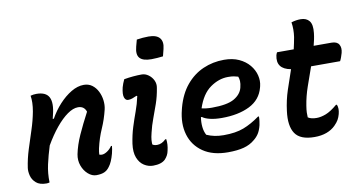

<svg xmlns="http://www.w3.org/2000/svg" viewBox="-75 -960 2190 1167"><g transform="rotate(-10 1020.0 -377.0)"><path d="M125 -536Q142 -541 161 -541Q220 -541 238.5 -505Q257 -469 238 -395Q236 -385 233 -374H240Q266 -421 301.5 -459.5Q337 -498 376.5 -521.5Q416 -545 454 -545Q484 -545 505.5 -529Q527 -513 540 -487Q553 -461 556.5 -431.5Q560 -402 554 -376Q540 -317 516.5 -264Q493 -211 479 -149Q477 -139 475.5 -129Q474 -119 474 -111Q482 -108 490 -108Q504 -108 522 -119.5Q540 -131 553 -150H559Q558 -140 556.5 -130Q555 -120 551 -104Q537 -52 518 -28Q505 -9 486 0Q467 9 435 9Q409 9 385 -12Q361 -33 349 -66Q337 -99 344 -136Q355 -191 382 -251Q409 -311 446 -381Q434 -417 396 -417Q366 -417 330.5 -392Q295 -367 258 -322Q221 -277 187 -218Q169 -161 157 -107Q145 -53 147 3Q138 6 128 6Q86 6 64 -13.5Q42 -33 35.5 -59.5Q29 -86 32 -107Q40 -162 57.5 -217.5Q75 -273 93.5 -329Q112 -385 122 -439Q132 -496 125 -536Z M703 -536Q731 -541 759 -543.5Q787 -546 812 -546Q834 -546 853.5 -532Q873 -518 883.5 -496Q894 -474 889 -449Q881 -399 866 -355.5Q851 -312 835.5 -271Q820 -230 810 -187Q803 -159 802 -143.5Q801 -128 802 -116Q807 -112 815 -110Q823 -108 831 -108Q860 -108 885 -133H891Q896 -101 887 -63Q884 -47 877.5 -35Q871 -23 861 -12Q837 12 785 12Q756 12 730 -4.5Q704 -21 690.5 -55Q677 -89 684 -141Q692 -195 706.5 -241Q721 -287 737 -330.5Q753 -374 763 -421L759 -424Q744 -417 731 -412.5Q718 -408 705 -408Q689 -408 682 -427.5Q675 -447 685 -489Q691 -511 703 -536ZM820 -760Q838 -763 857.5 -764.5Q877 -766 893 -766Q942 -766 961.5 -742.5Q981 -719 970 -676L959 -632Q942 -630 923 -628.5Q904 -627 887 -627Q835 -627 815.5 -649Q796 -671 809 -719Z M1320 -547Q1373 -547 1412 -529Q1451 -511 1475.5 -481.5Q1500 -452 1508.5 -417.5Q1517 -383 1509 -351L1507 -343Q1488 -270 1418.5 -235.5Q1349 -201 1247 -201Q1205 -201 1174 -208.5Q1143 -216 1128 -228H1122Q1117 -197 1120 -168Q1123 -139 1135 -117Q1160 -106 1185.5 -101Q1211 -96 1240 -96Q1314 -96 1363.5 -115Q1413 -134 1464 -171H1470Q1470 -155 1468 -142Q1466 -129 1464 -118Q1456 -86 1443.5 -67Q1431 -48 1413 -34Q1385 -10 1345.5 0.5Q1306 11 1248 11Q1154 11 1094.5 -30Q1035 -71 1014.5 -140Q994 -209 1016 -294L1019 -306Q1041 -387 1085.5 -440.5Q1130 -494 1190.5 -520.5Q1251 -547 1320 -547ZM1326 -440Q1269 -440 1216 -402.5Q1163 -365 1135 -280Q1163 -273 1198 -273Q1293 -273 1336 -298Q1379 -323 1389 -363Q1395 -387 1394 -403Q1393 -419 1388 -431Q1375 -435 1361.5 -437.5Q1348 -440 1326 -440Z M1949 -159Q1959 -135 1950 -101Q1945 -82 1936.5 -67Q1928 -52 1911 -35Q1889 -13 1856.5 -1Q1824 11 1782 11Q1694 11 1662.5 -36Q1631 -83 1643 -174Q1651 -239 1671 -299.5Q1691 -360 1712 -420Q1621 -436 1639 -519Q1642 -529 1646 -536H1749Q1753 -554 1757 -572.5Q1761 -591 1764 -609Q1771 -656 1764 -700Q1781 -705 1794.5 -707Q1808 -709 1822 -709Q1857 -709 1875 -686.5Q1893 -664 1887 -612Q1885 -593 1881 -574Q1877 -555 1872 -536H1982Q2016 -536 2028 -515.5Q2040 -495 2032 -464Q2028 -451 2024 -439Q2020 -427 2014 -416H1835Q1814 -357 1794 -299.5Q1774 -242 1765 -185Q1761 -160 1760.5 -144Q1760 -128 1761 -114Q1780 -101 1814 -101Q1841 -101 1872 -113Q1903 -125 1943 -159Z"/></g></svg>

Font: Recursive Sn Csl St SmB
Style: Italic
Weight: 600
Italic angle: -15°
Version: Version 1.079;hotconv 1.0.112;makeotfexe 2.5.65598; ttfautoh